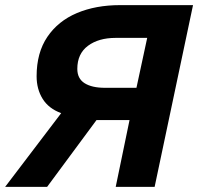

<svg xmlns="http://www.w3.org/2000/svg" viewBox="-44 -730 774 750"><path d="M560 0H408L462 -261H333L140 0H-24L195 -288Q146 -306 122.5 -344Q99 -382 99 -432Q99 -524 141 -586Q183 -648 256.5 -679Q330 -710 425 -710H710ZM489 -387 531 -582H408Q341 -582 299.5 -551Q258 -520 258 -461Q258 -423 286.5 -405Q315 -387 366 -387Z"/></svg>

Font: Geist
Style: Bold Italic
Weight: 700
Italic angle: -12°
Designer: Basement.studio, Andrés Briganti, Mateo Zaragoza
Foundry: Basement.studio, Vercel, Andrés Briganti, Guido Ferreyra, Mateo Zaragoza
Version: Version 1.500; ttfautohint (v1.8.4.7-5d5b)